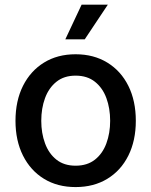

<svg xmlns="http://www.w3.org/2000/svg" viewBox="-20 -779 639 811"><path d="M299.3 11.2Q222.7 11.2 165.8 -23.7Q108.9 -58.6 77.1 -121.8Q45.4 -185.1 45.4 -268.6Q45.4 -353 77.1 -416.3Q108.9 -479.5 165.8 -514.6Q222.7 -549.8 299.3 -549.8Q376 -549.8 433.3 -514.6Q490.7 -479.5 522.2 -416.3Q553.7 -353 553.7 -268.6Q553.7 -185.1 522.2 -121.8Q490.7 -58.6 433.3 -23.7Q376 11.2 299.3 11.2ZM299.3 -79.1Q348.6 -79.1 381.1 -104.7Q413.6 -130.4 429.4 -173.6Q445.3 -216.8 445.3 -268.6Q445.3 -321.3 429.4 -364.5Q413.6 -407.7 381.1 -433.6Q348.6 -459.5 299.3 -459.5Q250.5 -459.5 218.3 -433.6Q186 -407.7 170.2 -364.5Q154.3 -321.3 154.3 -268.6Q154.3 -216.8 170.2 -173.6Q186 -130.4 218.3 -104.7Q250.5 -79.1 299.3 -79.1ZM255.9 -612.8 324.7 -759.3H435.5L337.9 -612.8Z"/></svg>

Font: Inter 16pt Medium
Style: Regular
Weight: 500
Version: Version 4.001;git-66647c0bb